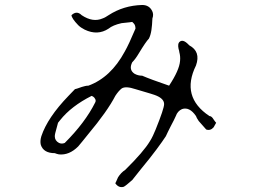

<svg xmlns="http://www.w3.org/2000/svg" viewBox="-20 -688 1040 771"><path d="M477 62Q457 68 443 48Q443 48 446 42Q449 36 454 24Q466 5 483 -6Q557 -79 582 -121Q589 -132 594.5 -144Q600 -156 605 -168Q639 -252 639 -270Q639 -291 608 -304Q604 -306 583 -312.5Q562 -319 524 -330Q485 -343 469 -333Q456 -323 443 -303Q411 -241 334 -149Q321 -133 311 -120.5Q301 -108 294 -100Q258 -64 217 -68Q213 -69 208.5 -70Q204 -71 200 -73Q155 -73 144 -106Q140 -121 146 -141Q171 -216 255 -303Q260 -308 266.5 -315Q273 -322 281 -330Q284 -330 309 -339Q316 -341 322 -342.5Q328 -344 335 -344Q425 -377 481 -481Q489 -495 500 -518.5Q511 -542 524 -573Q524 -587 517 -594L511 -600Q511 -600 500.5 -598.5Q490 -597 468 -595Q433 -587 416 -573Q372 -544 320 -569Q304 -577 294 -587Q268 -614 267 -627Q288 -647 308 -627Q353 -597 392 -614Q398 -616 404 -619.5Q410 -623 416 -627Q476 -666 551 -668Q579 -668 591 -644Q598 -630 592 -614Q591 -587 588 -567Q585 -547 578 -533Q566 -521 537 -473Q524 -451 511 -438Q496 -408 520 -392Q534 -384 551 -384Q567 -377 594 -367Q621 -357 659 -344Q700 -406 703 -443Q705 -461 700 -479Q700 -483 697 -492Q693 -512 700 -519Q714 -533 737 -509L740 -506Q787 -481 767 -425Q705 -299 821 -222Q830 -222 838 -208Q844 -199 848 -195Q848 -195 845.5 -190.5Q843 -186 838 -177Q825 -162 808 -168Q808 -168 800.5 -176.5Q793 -185 778 -202Q773 -209 770.5 -214Q768 -219 767 -222Q741 -260 711 -250Q693 -242 686 -222Q680 -208 666 -182Q659 -168 654 -158Q649 -148 646 -141Q633 -121 608.5 -88Q584 -55 546 -9Q535 4 526.5 15.5Q518 27 511 35Q485 58 477 62ZM217 -114Q228 -109 240 -114Q281 -155 311.5 -195.5Q342 -236 362 -276Q366 -283 362.5 -290Q359 -297 354 -300L348 -303Q308 -283 276 -258.5Q244 -234 221 -205Q219 -203 217 -200Q215 -197 213 -195Q213 -193 202 -154Q201 -150 200.5 -146.5Q200 -143 200 -141Q200 -123 217 -114Z"/></svg>

Font: New Tegomin
Style: Regular
Weight: 400
Designer: Kyosuke Nagai
Version: Version 1.000